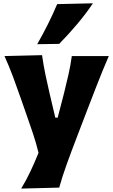

<svg xmlns="http://www.w3.org/2000/svg" viewBox="-20 -902 675 1146"><path d="M106.4 223.6Q138.2 171.4 163.3 117.4Q188.5 63.5 210 10.3Q196.3 -46.4 177.2 -103.8Q158.2 -161.1 138.7 -215.8L103 -317.9Q82 -378.9 58.1 -442.9Q34.2 -506.8 6.8 -567.4L231 -572.8Q239.3 -514.2 250.7 -458.7Q262.2 -403.3 275.9 -344.7L310.1 -199.7H324.2L361.8 -344.2Q376 -400.9 388.4 -455.8Q400.9 -510.7 408.7 -567.4H629.4Q609.4 -521.5 592 -478.8Q574.7 -436 554.7 -385Q534.7 -334 507.3 -262.7L446.3 -103.5Q404.8 4.4 377.4 80.6Q350.1 156.7 333.5 217.8ZM202.1 -638.2Q236.3 -698.2 266.1 -757.8Q295.9 -817.4 321.3 -877.4L534.7 -882.3Q492.7 -819.8 441.4 -759Q390.1 -698.2 333.5 -640.1Z"/></svg>

Font: Pinar DS4 ExtraBold
Style: Regular
Weight: 800
Designer: Amin Abedi
Version: Version 3.000